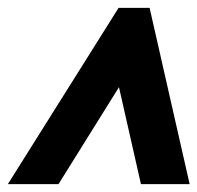

<svg xmlns="http://www.w3.org/2000/svg" viewBox="-32 -734 503 489"><path d="M-12 -265 270 -714H349L451 -265H327L271 -512L117 -265Z"/></svg>

Font: Noto Sans ExtraCondensed ExtraBold
Style: Italic
Weight: 800
Width: 2
Italic angle: -12°
Designer: Monotype Design Team
Foundry: Monotype Imaging Inc.
Version: Version 2.013; ttfautohint (v1.8.4.7-5d5b)